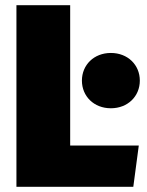

<svg xmlns="http://www.w3.org/2000/svg" viewBox="-20 -716 562 736"><path d="M249 -696H43V0H491L512 -158H249ZM405 -513C340 -513 294 -467 294 -407C294 -347 340 -301 405 -301C470 -301 516 -347 516 -407C516 -467 470 -513 405 -513Z"/></svg>

Font: Fira Sans Heavy
Style: Regular
Weight: 900
Designer: bBox Type GmbH & Carrois Corporate GbR & Edenspiekermann AG
Foundry: bBox Type GmbH & Carrois Corporate GbR & Edenspiekermann AG
Version: Version 4.300;PS 004.300;hotconv 1.0.88;makeotf.lib2.5.64775